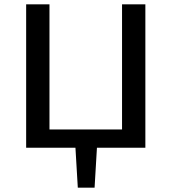

<svg xmlns="http://www.w3.org/2000/svg" viewBox="-20 -678 787 881"><path d="M337 183 325 -20H426L414 183ZM540 0V-658H647V0ZM133 0V-84H613V0ZM100 0V-658H207V0Z"/></svg>

Font: Ysabeau SC SemiBold
Style: Regular
Weight: 600
Designer: Christian Thalmann (Catharsis Fonts)
Version: Version 2.001;gftools[0.9.30]; featfreeze: smcp